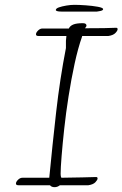

<svg xmlns="http://www.w3.org/2000/svg" viewBox="-20 -767 507 795"><path d="M206 8Q193 8 187 0H56Q46 0 46 -7Q46 -14 54.5 -22.5Q63 -31 73 -31H184Q197 -166 212.5 -303Q228 -440 253 -568V-598Q253 -604 254 -608Q255 -612 255 -618H139Q129 -618 129 -625Q129 -632 137.5 -640.5Q146 -649 156 -649H265Q270 -660 283.5 -665.5Q297 -671 323 -671Q338 -671 338 -661V-659L332 -650Q374 -650 409.5 -650.5Q445 -651 461 -652Q467 -652 467 -646Q467 -640 458 -630.5Q449 -621 429 -618H320V-616Q303 -568 289 -503.5Q275 -439 264 -369Q253 -299 246 -234.5Q239 -170 235 -120Q231 -70 231 -47Q231 -36 234 -31Q280 -32 320.5 -32.5Q361 -33 378 -34Q384 -34 384 -28Q384 -22 375 -12.5Q366 -3 346 0H228Q218 8 206 8ZM236 -719Q222 -719 216.5 -721Q211 -723 211 -725Q211 -732 224 -736.5Q237 -741 255 -744Q273 -747 288 -747Q307 -747 335 -745Q363 -743 385 -739Q407 -735 407 -729Q407 -724 395.5 -721.5Q384 -719 381 -719Z"/></svg>

Font: Bilbo
Style: Regular
Weight: 400
Designer: Robert E. Leuschke
Foundry: Robert E. Leuschke
Version: Version 1.100